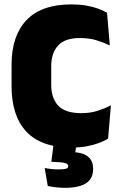

<svg xmlns="http://www.w3.org/2000/svg" viewBox="-20 -674 566 896"><path d="M315.5 14.5Q172.5 14.5 103.2 -59.5Q34 -133.5 34 -271V-372Q34 -507 103.8 -580.2Q173.5 -653.5 313.5 -653.5Q349.5 -653.5 379.8 -648.5Q410 -643.5 435 -634.8Q460 -626 479.5 -614.5L492.5 -462Q463.5 -476 429.8 -486.2Q396 -496.5 352.5 -496.5Q283 -496.5 251 -461.5Q219 -426.5 219 -364V-278.5Q219 -216.5 251.5 -181.2Q284 -146 359.5 -146Q401.5 -146 435 -156.8Q468.5 -167.5 497.5 -182.5L484.5 -27Q465.5 -15.5 439.8 -6Q414 3.5 383 9Q352 14.5 315.5 14.5ZM339.5 -16 326 71 259.5 37Q271.5 36 283 35.8Q294.5 35.5 306 35.5Q362.5 35.5 388.5 55.2Q414.5 75 414.5 112V115Q414.5 160 381.5 181.2Q348.5 202.5 284 202.5Q261 202.5 240.2 200Q219.5 197.5 203 194L188.5 110Q203.5 113 220 114.8Q236.5 116.5 251 116.5Q276 116.5 287.2 113.5Q298.5 110.5 298.5 101.5V100.5Q298.5 91 283.5 86.8Q268.5 82.5 221.5 81Q221 81 220.5 81Q220 81 219.5 81L232 -16Z"/></svg>

Font: Anek Gurmukhi ExtraBold
Style: Regular
Weight: 800
Designer: Sarang Kulkarni (Gurmukhi), Yesha Goshar (Latin)
Foundry: Ek Type
Version: Version 1.003